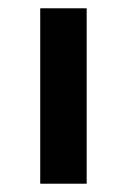

<svg xmlns="http://www.w3.org/2000/svg" viewBox="-20 -443 306 463"><path d="M189 -423V0H77V-423Z"/></svg>

Font: Josefin Sans SemiBold
Style: Regular
Weight: 600
Designer: Santiago Orozco
Foundry: Typemade
Version: Version 2.000